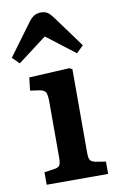

<svg xmlns="http://www.w3.org/2000/svg" viewBox="-109 -842 549 892"><g transform="rotate(-10 165.5 -396.5)"><path d="M37 0V-59L86 -66Q105 -69 110.5 -79Q116 -89 116 -116V-375Q116 -411 109.5 -422.5Q103 -434 80 -438L37 -444L44 -505L235 -515L248 -508V-113Q248 -88 254 -79Q260 -70 278 -66L327 -58V0ZM12 -577 -20 -609 92 -761Q106 -779 119.5 -786Q133 -793 149 -793Q162 -793 171.5 -789.5Q181 -786 189.5 -777.5Q198 -769 209 -754L315 -609L282 -577L148 -680Z"/></g></svg>

Font: Literata 18pt SemiBold
Style: Regular
Weight: 600
Designer: Latin by Veronika Burian and Jose Scaglione. Greek by Irene Vlachou. Cyrillic by Vera Evstafieva.
Foundry: TypeTogether
Version: Version 3.103;gftools[0.9.29]